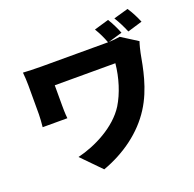

<svg xmlns="http://www.w3.org/2000/svg" viewBox="-162 -1039 1323 1307"><g transform="rotate(-20 500.0 -386.0)"><path d="M956 -758C941 -794 920 -837 896 -872L790 -842C814 -803 832 -767 849 -726ZM802 -734C788 -770 769 -810 746 -847L640 -816C664 -776 679 -744 694 -704H668H210C162 -704 113 -706 79 -708C82 -679 84 -644 84 -615V-405C84 -374 81 -347 78 -313H257C253 -348 253 -390 253 -405V-553H692C682 -451 650 -349 603 -272C526 -149 365 -69 238 -39L374 100C534 42 670 -57 754 -189C835 -315 859 -462 877 -559C880 -575 891 -620 898 -638L781 -712C757 -708 729 -705 700 -704Z"/></g></svg>

Font: Noto Sans Korean Black
Style: Bold
Weight: 900
Designer: Ryoko NISHIZUKA (kana & ideographs); Paul D. Hunt (Latin, Greek & Cyrillic); Wenlong ZHANG (bopomofo); Sandoll Communica
Foundry: Adobe Systems Incorporated
Version: Version 1.000;PS 1;hotconv 1.0.78;makeotf.lib2.5.61930